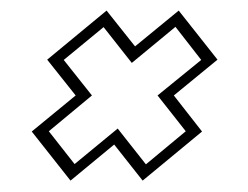

<svg xmlns="http://www.w3.org/2000/svg" viewBox="-20 -472 458 354"><path d="M243 -139 190.5 -205.5 110 -139 38.5 -229.5 119.5 -296 67 -362 176.5 -452.5 229 -386.5 309.5 -452.5 381 -362 300.5 -296 352.5 -229.5ZM249 -169 322.5 -230 270.5 -296 351 -361.5 303.5 -422.5 223 -356 171 -422 97.5 -361.5 149.5 -296 70 -230 117.5 -169.5 197 -235Z"/></svg>

Font: Tourney ExtraLight
Style: Italic
Weight: 250
Italic angle: -12°
Version: Version 1.015